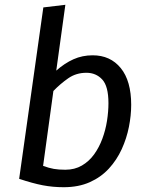

<svg xmlns="http://www.w3.org/2000/svg" viewBox="-20 -770 619 802"><path d="M367 -539Q441 -539 484.5 -485.5Q528 -432 528 -332Q528 -288 518.5 -240Q509 -192 488.5 -147Q468 -102 435 -66Q402 -30 355 -9Q308 12 246 12Q201 12 159 4Q117 -4 60 -23L161 -739L253 -750L215 -475Q250 -506 287 -522.5Q324 -539 367 -539ZM341 -466Q298 -466 265 -443Q232 -420 203 -390L160 -77Q185 -68 205 -64.5Q225 -61 253 -61Q292 -61 322 -78.5Q352 -96 373 -125Q394 -154 407.5 -190.5Q421 -227 427 -265.5Q433 -304 433 -339Q433 -410 407 -438Q381 -466 341 -466Z"/></svg>

Font: Fira Sans Variable
Style: Italic
Weight: 397
Italic angle: -8°
Designer: Carrois Corporate & Edenspiekermann AG
Foundry: Carrois Corporate GbR & Edenspiekermann AG
Version: Version 4.202